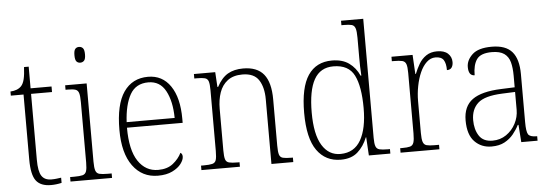

<svg xmlns="http://www.w3.org/2000/svg" viewBox="-50 -909 3057 1068"><g transform="rotate(-5 1479.0 -375.0)"><path d="M196 10Q138 10 112.5 -23.5Q87 -57 87 -142V-505H16V-528Q56 -530 77 -552Q89 -565 95 -590Q101 -615 103 -657H129V-536H246V-505H129V-137Q129 -72 146 -46.5Q163 -21 200 -21Q216 -21 228 -22.5Q240 -24 255 -26V3Q225 10 196 10Z M417 -654Q404 -654 396 -663Q388 -672 388 -698Q388 -724 396 -733Q404 -742 417 -742Q430 -742 438.5 -733Q447 -724 447 -698Q447 -672 438.5 -663Q430 -654 417 -654ZM305 0V-25H327Q359 -25 374.5 -29Q390 -33 395.5 -48.5Q401 -64 401 -98V-435Q401 -470 396 -486Q391 -502 376.5 -506.5Q362 -511 334 -511H322V-536H442V-99Q442 -65 447.5 -49Q453 -33 468.5 -29Q484 -25 516 -25H537V0Z M793 10Q705 10 653 -61Q601 -132 601 -262Q601 -404 649 -473.5Q697 -543 785 -543Q865 -543 910 -477Q955 -411 955 -294V-271H644Q644 -146 685.5 -84Q727 -22 797 -22Q848 -22 880 -47.5Q912 -73 928 -106Q939 -100 939 -84Q939 -66 922.5 -44Q906 -22 873.5 -6Q841 10 793 10ZM913 -302Q912 -395 880.5 -453.5Q849 -512 784 -512Q714 -512 682 -455.5Q650 -399 645 -302Z M1036 0V-25H1052Q1083 -25 1099 -29Q1115 -33 1120 -48.5Q1125 -64 1125 -99V-438Q1125 -472 1120 -487.5Q1115 -503 1100 -507Q1085 -511 1057 -511H1041V-536H1160L1165 -453H1169Q1195 -502 1230 -522.5Q1265 -543 1316 -543Q1394 -543 1431 -497.5Q1468 -452 1468 -357V-99Q1468 -64 1473 -48.5Q1478 -33 1493.5 -29Q1509 -25 1540 -25H1549V0H1427V-361Q1427 -428 1400.5 -469Q1374 -510 1309 -510Q1258 -510 1226.5 -486Q1195 -462 1181 -421.5Q1167 -381 1167 -331V-98Q1167 -64 1172 -48.5Q1177 -33 1193 -29Q1209 -25 1240 -25H1251V0Z M1814 10Q1729 10 1681 -57.5Q1633 -125 1633 -267Q1633 -409 1678.5 -476.5Q1724 -544 1812 -544Q1870 -544 1907 -517.5Q1944 -491 1964 -446H1968Q1966 -471 1965.5 -498Q1965 -525 1965 -548V-658Q1965 -694 1959.5 -710.5Q1954 -727 1939.5 -731Q1925 -735 1897 -735H1882V-760H2006V-95Q2006 -63 2011.5 -48Q2017 -33 2032.5 -29Q2048 -25 2078 -25H2091V0H1971L1965 -102H1963Q1943 -52 1908 -21Q1873 10 1814 10ZM1816 -22Q1892 -23 1928.5 -87Q1965 -151 1965 -265Q1965 -386 1933.5 -448.5Q1902 -511 1817 -511Q1744 -511 1709.5 -449.5Q1675 -388 1675 -265Q1675 -143 1712.5 -82Q1750 -21 1816 -22Z M2148 0V-25H2160Q2188 -25 2203 -29Q2218 -33 2223.5 -49Q2229 -65 2229 -101V-438Q2229 -472 2223.5 -487.5Q2218 -503 2202 -507Q2186 -511 2154 -511H2144V-536H2262L2268 -429H2271Q2282 -457 2297.5 -483.5Q2313 -510 2338 -527Q2363 -544 2399 -544Q2439 -544 2459.5 -525Q2480 -506 2480 -477Q2480 -459 2472 -447Q2464 -435 2445 -435Q2445 -473 2432.5 -492Q2420 -511 2387 -511Q2360 -511 2338 -490.5Q2316 -470 2301 -436Q2286 -402 2278 -360.5Q2270 -319 2270 -278V-100Q2270 -65 2275.5 -49Q2281 -33 2296 -29Q2311 -25 2339 -25H2365V0Z M2656 10Q2599 10 2561.5 -28.5Q2524 -67 2524 -147Q2524 -226 2575.5 -263Q2627 -300 2736 -304L2812 -307V-371Q2812 -416 2803.5 -447.5Q2795 -479 2771 -496Q2747 -513 2702 -513Q2640 -513 2618 -482Q2596 -451 2596 -393Q2562 -393 2562 -442Q2562 -480 2595.5 -511.5Q2629 -543 2704 -543Q2782 -543 2817.5 -502Q2853 -461 2853 -377V-109Q2853 -56 2863 -40.5Q2873 -25 2909 -25H2913V0H2822L2815 -97H2811Q2798 -71 2778 -46.5Q2758 -22 2728.5 -6Q2699 10 2656 10ZM2664 -22Q2707 -22 2740.5 -45Q2774 -68 2793 -104.5Q2812 -141 2812 -181V-281L2739 -278Q2641 -274 2603.5 -239.5Q2566 -205 2566 -145Q2566 -93 2589 -57.5Q2612 -22 2664 -22Z"/></g></svg>

Font: Noto Serif Khmer SemiCondensed ExtraLight
Style: Regular
Weight: 200
Width: 4
Designer: Danh Hong and the Monotype Design Team
Foundry: Monotype Imaging Inc.
Version: Version 2.004; ttfautohint (v1.8.4.7-5d5b)